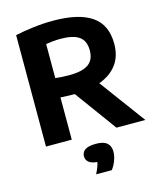

<svg xmlns="http://www.w3.org/2000/svg" viewBox="-141 -850 1009 1201"><g transform="rotate(-15 363.0 -250.0)"><path d="M72 0V-721.5Q124 -733 189.2 -741Q254.5 -749 317.5 -749Q483 -749 567 -691.8Q651 -634.5 651 -511Q651 -430.5 610.8 -376.8Q570.5 -323 496.5 -296.5L715.5 0H528.5L331 -270.5Q327.5 -270.5 324 -270.5Q301 -270.5 280.8 -271.5Q260.5 -272.5 239 -273.5V0ZM329 -393.5Q412.5 -393.5 452.5 -421.2Q492.5 -449 492.5 -510.5Q492.5 -572.5 453.8 -600Q415 -627.5 334 -627.5Q306.5 -627.5 283.2 -625Q260 -622.5 239 -619V-398.5Q262 -396 283 -394.8Q304 -393.5 329 -393.5ZM330 249Q352 206.5 357.5 176.5Q319 173 302.2 158.2Q285.5 143.5 285.5 120.5Q285.5 94 307.5 79Q329.5 64 378 64Q426.5 64 449 83.5Q471.5 103 471.5 139Q471.5 165.5 460.5 195.8Q449.5 226 431.5 249Z"/></g></svg>

Font: Encode Sans SmExp
Style: Bold
Weight: 700
Width: 6
Designer: Multiple Designers
Foundry: Impallari Type
Version: Version 3.002; ttfautohint (v1.8.3) -l 8 -r 50 -G 200 -x 14 